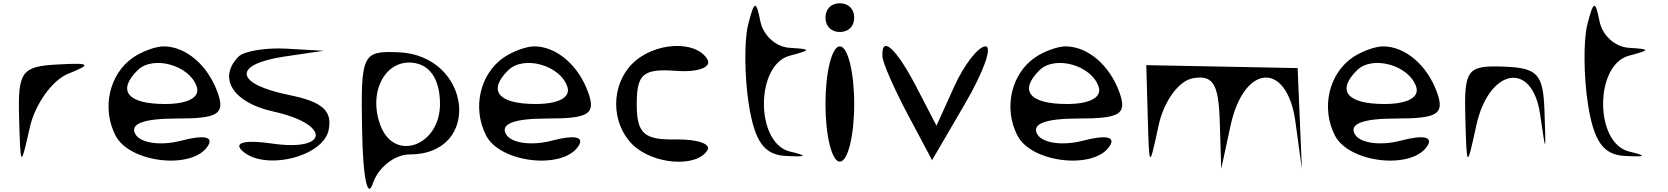

<svg xmlns="http://www.w3.org/2000/svg" viewBox="-20 -955 10216 1176"><path d="M97 -234C106 75 106 76 163 -176C195 -317 300 -464 397 -503C545 -562 534 -571 331 -560C112 -548 89 -516 97 -234Z M688 -124C775 44 1162 86 1254 -62C1289 -118 1229 -130 1088 -93C964 -61 842 -78 810 -132C772 -196 858 -229 1061 -229C1317 -229 1360 -256 1313 -388C1253 -556 1118 -671 982 -671C934 -671 850 -640 797 -604C649 -503 601 -292 688 -124ZM823 -525C918 -618 1141 -556 1185 -424C1207 -359 1132 -318 991 -318C762 -318 695 -399 823 -525Z M1442 -609C1311 -478 1407 -326 1654 -272C2006 -195 1998 -24 1645 -76C1486 -99 1412 -83 1460 -35C1590 95 1959 9 1993 -159C2017 -277 1954 -332 1751 -373C1416 -441 1402 -561 1724 -609L1963 -644L1733 -657C1609 -664 1475 -642 1442 -609Z M2198 -150C2203 132 2231 269 2264 168C2296 71 2397 -9 2489 -9C2937 -9 2869 -618 2419 -635C2198 -643 2189 -626 2198 -150ZM2311 -185C2230 -397 2346 -603 2525 -568C2621 -549 2675 -459 2675 -318C2675 -62 2397 40 2311 -185Z M2958 -124C3045 44 3432 86 3524 -62C3559 -118 3499 -130 3358 -93C3234 -61 3112 -78 3080 -132C3042 -196 3128 -229 3331 -229C3587 -229 3630 -256 3583 -388C3523 -556 3388 -671 3252 -671C3204 -671 3120 -640 3067 -604C2919 -503 2871 -292 2958 -124ZM3093 -525C3188 -618 3411 -556 3455 -424C3477 -359 3402 -318 3261 -318C3032 -318 2965 -399 3093 -525Z M3853 -71C3977 53 4247 74 4313 -35C4337 -74 4250 -103 4118 -101C3924 -97 3880 -138 3880 -318C3880 -502 3919 -536 4122 -521C4254 -511 4341 -543 4313 -591C4242 -712 3985 -697 3853 -565C3721 -433 3721 -203 3853 -71Z M4562 -803C4538 -707 4540 -486 4566 -318C4602 -89 4660 -7 4791 0C4923 7 4930 0 4818 -27C4606 -78 4606 -559 4818 -614C4950 -649 4950 -654 4818 -662C4732 -667 4655 -737 4637 -825C4611 -956 4600 -953 4562 -803Z M5036 -318C5036 -124 5075 35 5124 35C5173 35 5212 -124 5212 -318C5212 -512 5173 -671 5124 -671C5075 -671 5036 -512 5036 -318ZM5036 -847C5036 -794 5071 -759 5124 -759C5177 -759 5212 -794 5212 -847C5212 -900 5177 -935 5124 -935C5071 -935 5036 -900 5036 -847Z M5385 -609C5387 -569 5455 -415 5539 -256L5689 26L5892 -322C6005 -516 6060 -671 6016 -671C5973 -671 5886 -560 5826 -428L5716 -185L5592 -424C5468 -662 5377 -743 5385 -609Z M6212 -124C6299 44 6686 86 6778 -62C6813 -118 6753 -130 6612 -93C6488 -61 6366 -78 6334 -132C6296 -196 6382 -229 6585 -229C6841 -229 6884 -256 6837 -388C6777 -556 6642 -671 6506 -671C6458 -671 6374 -640 6321 -604C6173 -503 6125 -292 6212 -124ZM6347 -525C6442 -618 6665 -556 6709 -424C6731 -359 6656 -318 6515 -318C6286 -318 6219 -399 6347 -525Z M7001 -556 7010 -238C7019 80 7019 80 7076 -185C7108 -335 7200 -461 7288 -476C7410 -497 7444 -441 7451 -212L7460 79L7517 -185C7599 -564 7862 -583 7914 -212L7954 79C7945 -127 7937 -332 7928 -538Z M8157 -124C8244 44 8631 86 8723 -62C8758 -118 8698 -130 8557 -93C8433 -61 8311 -78 8279 -132C8241 -196 8327 -229 8530 -229C8786 -229 8829 -256 8782 -388C8722 -556 8587 -671 8451 -671C8403 -671 8319 -640 8266 -604C8118 -503 8070 -292 8157 -124ZM8292 -525C8387 -618 8610 -556 8654 -424C8676 -359 8601 -318 8460 -318C8231 -318 8164 -399 8292 -525Z M8955 -238C8964 80 8964 80 9022 -185C9099 -538 9365 -586 9413 -256C9449 -9 9449 -9 9440 -274C9432 -503 9399 -539 9189 -547C8967 -555 8947 -529 8955 -238Z M9702 -803C9678 -707 9680 -486 9706 -318C9742 -89 9800 -7 9931 0C10063 7 10070 0 9958 -27C9746 -78 9746 -559 9958 -614C10090 -649 10090 -654 9958 -662C9872 -667 9795 -737 9777 -825C9751 -956 9740 -953 9702 -803Z"/></svg>

Font: Venom Sans
Style: Regular
Weight: 400
Version: Version 1.001